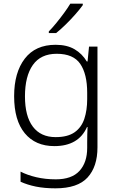

<svg xmlns="http://www.w3.org/2000/svg" viewBox="-20 -786 639 1046"><path d="M283 -542Q345 -542 386.5 -517.5Q428 -493 453 -451H457L465 -532H511V17Q511 122 457 181Q403 240 282 240Q222 240 175.5 230.5Q129 221 92 204V149Q129 168 178 179.5Q227 191 284 191Q371 191 413 145Q455 99 455 20V-11Q455 -32 455.5 -53.5Q456 -75 457 -94H454Q408 10 276 10Q173 10 115 -60Q57 -130 57 -262Q57 -391 115 -466.5Q173 -542 283 -542ZM289 -493Q202 -493 159 -432Q116 -371 116 -261Q116 -153 159 -96Q202 -39 283 -39Q349 -39 386.5 -65.5Q424 -92 439.5 -139Q455 -186 455 -246V-281Q455 -382 417.5 -437.5Q380 -493 289 -493ZM431 -758Q416 -737 391.5 -709Q367 -681 339 -653.5Q311 -626 286 -606H246V-615Q265 -634 287 -661Q309 -688 329.5 -716Q350 -744 363 -766H431Z"/></svg>

Font: RS Noto Sans Light
Style: Regular
Weight: 300
Designer: Monotype Design Team
Foundry: Monotype Imaging Inc.
Version: Version 3.10